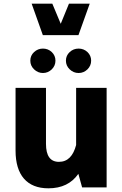

<svg xmlns="http://www.w3.org/2000/svg" viewBox="-20 -1023 667 1048"><path d="M213.9 -831.1H408.2L469.7 -1002.9H356.4L311.5 -893.1L265.6 -1002.9H152.8ZM145.5 -691.9C145.5 -673.3 152.3 -657.7 166 -644.5C179.7 -631.3 195.8 -624.5 214.4 -624.5C232.9 -624.5 249 -631.3 262.7 -644.5C275.9 -657.7 282.7 -673.3 282.7 -691.9C282.7 -710.4 275.9 -726.1 262.7 -738.8C249 -751.5 232.9 -757.8 214.4 -757.8C195.8 -757.8 179.7 -751.5 166 -738.8C152.3 -726.1 145.5 -710.4 145.5 -691.9ZM339.8 -691.9C339.8 -673.3 346.7 -657.7 360.4 -644.5C374 -631.3 390.1 -624.5 409.2 -624.5C427.7 -624.5 443.8 -631.3 457.5 -644.5C470.7 -657.7 477.5 -673.3 477.5 -691.9C477.5 -710.4 470.7 -726.1 457.5 -738.8C443.8 -751.5 427.7 -757.8 409.2 -757.8C390.1 -757.8 374 -751.5 360.4 -738.8C346.7 -726.1 339.8 -710.4 339.8 -691.9ZM64.9 -200.7C64.9 -67.4 127.4 4.9 244.1 4.9C316.9 4.9 371.1 -21.5 407.7 -74.2L428.2 0H562V-543.5H395.5V-231.4C379.9 -172.4 350.1 -139.6 301.8 -139.6C254.4 -139.6 231 -172.4 231 -237.8V-543.5H64.9Z"/></svg>

Font: Estedad ExtraBold
Style: Regular
Weight: 800
Designer: Amin Abedi
Version: Version 7.3